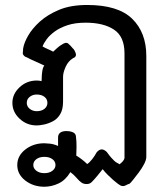

<svg xmlns="http://www.w3.org/2000/svg" viewBox="-20 -505 648 756"><path d="M556.1 112.6Q556.1 124.7 547 141.9Q537.9 159.1 526 174.7Q514.1 190.4 503.8 203.3Q493.4 216.2 490.4 218.2Q482.3 220.7 474 225.3Q465.7 229.8 455.1 225.8Q452.5 224.7 444.2 218.7Q435.9 212.6 425.5 203.5Q415.2 194.4 403.8 183.1Q392.4 171.7 384.3 161.1Q377.8 169.7 364.6 185.6Q351.5 201.5 342.4 210.6Q334.3 219.7 321.5 219.7Q308.6 219.7 300.5 213.6Q292.9 208.6 281.6 195.5Q270.2 182.3 257.1 172.7Q238.4 204 210.9 217.2Q183.3 230.3 154.5 230.3Q111.1 230.3 79.5 205.8Q48 181.3 48 144.9Q48 108.6 79.5 83.8Q111.1 59.1 154.5 59.1Q160.6 59.1 176 60.6Q191.4 62.1 208.6 69.7V36.4Q208.6 23.7 217.2 17.4Q225.8 11.1 240.9 11.1Q257.1 11.1 268.2 16.4Q279.3 21.7 279.3 35.4Q280.3 40.4 280.8 51.3Q281.3 62.1 281.3 72.5Q281.3 82.8 280.8 91.9Q280.3 101 280.3 107.6Q291.9 114.6 303 123.2Q314.1 131.8 323.2 140.9Q332.3 135.4 343.2 121.5Q354 107.6 360.1 95.5Q369.7 83.8 379.5 83.3Q389.4 82.8 400.5 93.4Q410.6 107.6 417.9 115.7Q425.3 123.7 430.6 128.8Q435.9 133.8 440.9 136.1Q446 138.4 450.5 141.9Q467.7 129.3 470.2 117.7V-294.9Q470.2 -361.1 428.8 -388.4Q387.4 -415.7 317.2 -415.7Q275.8 -415.7 246 -405.8Q216.2 -396 196 -381.3Q175.8 -366.7 164.1 -351Q152.5 -335.4 147.5 -322.2Q155.6 -317.2 167.4 -312.1Q179.3 -307.1 189.4 -301.5Q194.9 -307.1 205.6 -316.4Q216.2 -325.8 224.2 -329.8Q239.9 -340.9 249 -333.1Q258.1 -325.3 266.7 -314.6Q273.2 -309.6 278 -295.5Q282.8 -281.3 266.7 -275.3Q248.5 -264.1 238.4 -241.7Q228.3 -219.2 228.3 -202.5V-105.1Q228.3 -73.7 216.9 -55.1Q205.6 -36.4 187.9 -27.3Q170.2 -18.2 152.8 -14.6Q135.4 -11.1 124.7 -11.1Q85.4 -11.1 57.1 -37.6Q28.8 -64.1 28.8 -100Q28.8 -134.8 57.1 -161.4Q85.4 -187.9 124.7 -187.9Q135.9 -187.9 143.4 -185.4Q144.4 -191.4 144.4 -202.5Q144.4 -209.6 146.5 -224.5Q148.5 -239.4 154.5 -247Q127.8 -259.6 112.4 -266.2Q97 -272.7 90.4 -276.8Q82.8 -280.8 79.8 -281.3Q69.7 -288.4 69.7 -295.2Q69.7 -302 71.2 -314.6Q74.7 -336.4 90.7 -364.4Q106.6 -392.4 136.6 -419.7Q166.7 -447 212.4 -466.2Q258.1 -485.4 323.2 -485.4Q444.9 -485.4 500.5 -431.1Q556.1 -376.8 556.1 -284.3ZM166.7 -100Q166.7 -114.6 155.1 -123.7Q143.4 -132.8 124.7 -132.8Q108.6 -132.8 97 -123.7Q85.4 -114.6 85.4 -100Q85.4 -85.9 97 -76.5Q108.6 -67.2 124.7 -67.2Q143.4 -67.2 155.1 -76.5Q166.7 -85.9 166.7 -100ZM198.5 144.9Q198.5 130.8 186.4 121.7Q174.2 112.6 154.5 112.6Q135.4 112.6 123.2 121.7Q111.1 130.8 111.1 144.9Q111.1 158.1 123.2 167.4Q135.4 176.8 154.5 176.8Q174.2 176.8 186.4 167.4Q198.5 158.1 198.5 144.9Z"/></svg>

Font: Myanmar KatKuu
Style: Regular
Weight: 400
Designer: Khon Soe Zaw Thu
Foundry: MPUA
Version: Version 1.00 September 13, 2016, initial release